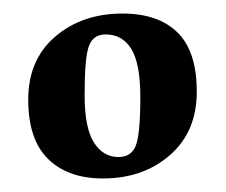

<svg xmlns="http://www.w3.org/2000/svg" viewBox="-20 -570 335 285"><path d="M132.9 -305.1Q80.7 -305.1 51.3 -334.1Q21.9 -363 21.9 -422.1Q21.9 -481.4 61.9 -515.6Q101.9 -549.9 161.9 -549.9Q215 -549.9 243.6 -521.7Q272.1 -493.6 272.1 -433.9Q272.1 -374.6 232.4 -339.9Q192.6 -305.1 132.9 -305.1ZM155.9 -336.9Q174.6 -336.9 181.4 -353.4Q188.3 -369.9 188.3 -425.6Q188.3 -475.6 175 -497.2Q161.8 -518.9 136.6 -518.9Q118.6 -518.9 112.1 -502Q105.6 -485.1 105.6 -429.1Q105.6 -380.1 119.4 -358.5Q133.1 -336.9 155.9 -336.9Z"/></svg>

Font: Ancizar Serif Light
Style: Regular
Weight: 300
Designer: Cesar Puertas, Viviana Monsalve, Julian Moncada, Julian Prieto, Jose Castro, Felipe Aragon, Mariel Hernandez, Sara Alarc
Version: Version 8.100